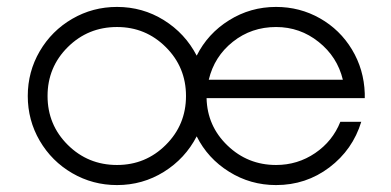

<svg xmlns="http://www.w3.org/2000/svg" viewBox="-20 -530 1140 560"><path d="M1043.9 -257.3V-243.7H582.5Q584.5 -162.1 643.6 -105.5Q702.6 -48.8 785.2 -48.8Q848.1 -48.8 899.2 -83.5Q950.2 -118.2 972.7 -174.8H1033.7Q1008.8 -93.3 940.7 -41.7Q872.6 9.8 785.2 9.8Q710.4 9.8 648.2 -29.1Q585.9 -67.9 553.7 -132.3Q520 -67.4 458 -28.8Q396 9.8 321.3 9.8Q250.5 9.8 190.7 -24.9Q130.9 -59.6 95.9 -119.4Q61 -179.2 61 -250Q61 -320.8 95.9 -380.6Q130.9 -440.4 190.7 -475.1Q250.5 -509.8 321.3 -509.8Q396 -509.8 458 -471.2Q520 -432.6 553.7 -367.7Q585.9 -432.1 648.2 -470.9Q710.4 -509.8 785.2 -509.8Q854.5 -509.8 913.1 -476.6Q971.7 -443.4 1006.6 -385.5Q1041.5 -327.6 1043.9 -257.3ZM321.3 -48.8Q404.8 -48.8 463.6 -107.4Q522.5 -166 522.5 -250Q522.5 -334 463.6 -392.6Q404.8 -451.2 321.3 -451.2Q236.8 -451.2 177.7 -392.6Q118.7 -334 118.7 -250Q118.7 -166 177.7 -107.4Q236.8 -48.8 321.3 -48.8ZM785.2 -451.2Q713.4 -451.2 659.2 -408.2Q605 -365.2 588.9 -297.4H980Q963.9 -364.3 909.4 -407.7Q855 -451.2 785.2 -451.2Z"/></svg>

Font: Now Alt Light
Style: Regular
Weight: 300
Designer: Alfredo Marco Pradil
Foundry: Alfredo Marco Pradil
Version: Version 1.002;PS 001.002;hotconv 1.0.88;makeotf.lib2.5.64775